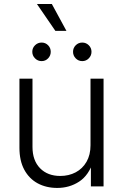

<svg xmlns="http://www.w3.org/2000/svg" viewBox="-20 -927 612 955"><path d="M264.6 7.8Q210 7.8 167.5 -15.1Q125 -38.1 100.8 -82.8Q76.7 -127.4 76.7 -191.9V-535.6H141.6V-196.3Q141.6 -128.9 179.2 -90.3Q216.8 -51.8 279.8 -51.8Q322.3 -51.8 356.4 -69.8Q390.6 -87.9 410.4 -122.3Q430.2 -156.7 430.2 -204.6V-535.6H495.1V0H432.1V-125.5H444.3Q421.9 -55.2 373.8 -23.7Q325.7 7.8 264.6 7.8ZM389.2 -623Q370.1 -623 356.7 -636.7Q343.3 -650.4 343.3 -669.4Q343.3 -688.5 356.7 -701.9Q370.1 -715.3 389.2 -715.3Q408.2 -715.3 421.6 -701.9Q435.1 -688.5 435.1 -669.4Q435.1 -650.4 421.6 -636.7Q408.2 -623 389.2 -623ZM187 -623Q168 -623 154.3 -636.7Q140.6 -650.4 140.6 -669.4Q140.6 -688.5 154.3 -701.9Q168 -715.3 187 -715.3Q206.1 -715.3 219.2 -701.9Q232.4 -688.5 232.4 -669.4Q232.4 -650.4 219.2 -636.7Q206.1 -623 187 -623ZM255.4 -773.4 163.6 -907.2H237.8L310.5 -773.4Z"/></svg>

Font: Inter 20pt Light
Style: Regular
Weight: 300
Version: Version 4.001;git-66647c0bb